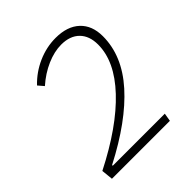

<svg xmlns="http://www.w3.org/2000/svg" viewBox="-191 -836 968 968"><g transform="rotate(-45 293.0 -351.5)"><path d="M55.2 0 48.8 -62Q258.3 -168.5 371.3 -288.6Q484.4 -408.7 484.4 -527.8Q484.4 -589.8 449.7 -624.5Q415 -659.2 352.5 -659.2Q303.2 -659.2 248.8 -635.5Q194.3 -611.8 146.5 -569.3L120.6 -599.6Q167 -648.4 229 -675.8Q291 -703.1 356 -703.1Q439 -703.1 485.1 -660.2Q531.2 -617.2 531.2 -540.5Q531.2 -401.4 420.9 -278.1Q310.5 -154.8 104.5 -48.3V-43.5H475.6L468.3 0Z"/></g></svg>

Font: Cascadia Mono ExtraLight
Style: Italic
Weight: 200
Italic angle: -10°
Monospace: yes
Designer: Aaron Bell
Foundry: Saja Typeworks
Version: Version 2404.023; ttfautohint (v1.8.4)